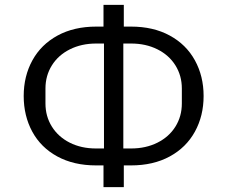

<svg xmlns="http://www.w3.org/2000/svg" viewBox="-20 -745 940 794"><path d="M377 -61Q285 -61 217 -98Q149 -135 113.5 -200.5Q78 -266 78 -348Q78 -430 114 -495.5Q150 -561 218 -598Q286 -635 378 -635H408V-725H492V-635H522Q614 -635 682 -598Q750 -561 786 -495.5Q822 -430 822 -348Q822 -266 786 -200.5Q750 -135 682 -98Q614 -61 522 -61H492V29H408V-61ZM410 -565H378Q317 -565 269 -541Q221 -517 194.5 -474.5Q168 -432 168 -379V-317Q168 -264 194.5 -221.5Q221 -179 268.5 -155Q316 -131 377 -131H410ZM732 -317V-379Q732 -432 705.5 -474.5Q679 -517 631 -541Q583 -565 522 -565H490V-131H522Q583 -131 631 -155Q679 -179 705.5 -221.5Q732 -264 732 -317Z"/></svg>

Font: iA Writer Quattro V
Style: Regular
Weight: 400
Designer: Mike Abbink, Paul van der Laan, Pieter van Rosmalen, Oliver Reichenstein
Foundry: Information Architects Inc.
Version: Version 2.000